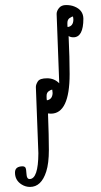

<svg xmlns="http://www.w3.org/2000/svg" viewBox="-20 -591 394 750"><path d="M305.7 -518.1C305.3 -540.5 293.8 -556.3 271 -565.4C261.6 -569.3 250.7 -571.3 238.3 -571.3C225.9 -571.3 216.6 -567.4 210.4 -559.6C204.3 -551.8 201.2 -544.1 201.2 -536.6C208 -362.8 211.4 -272.5 211.4 -265.6C198.7 -278.6 182.9 -285.2 164.1 -285.2C145.2 -285.2 133.1 -281.2 127.9 -273.2C122.7 -265.2 120.1 -257.8 120.1 -251L129.9 7.8C129.6 74.5 118.2 108.1 95.7 108.4C88.2 108.4 84.1 101.9 83.5 88.9C82.8 75.8 81.5 67.6 79.6 64.2C77.6 60.8 73.9 58.9 68.4 58.6C48.8 58.9 38.9 66.7 38.6 82C38.2 102.9 47 118.8 64.9 129.9C75 136.1 85.8 139.2 97.2 139.2C126.8 139.2 147.9 119.1 160.6 79.1C167.5 57.6 170.9 29.4 170.9 -5.6C170.9 -40.6 169.8 -88.1 167.5 -147.9C172 -147.3 175.8 -147 178.7 -147C227.5 -147 252 -198.6 252 -301.8C252 -343.4 250.7 -392.9 248 -450.2C253.3 -446.9 259.4 -445.3 266.6 -445.3C292.6 -445.3 305.7 -469.6 305.7 -518.1ZM185.5 -227.5C184.9 -210.9 177.4 -201.5 163.1 -199.2C162.4 -201.2 162 -206.5 161.9 -215.3C161.7 -224.1 164.5 -230.6 170.2 -234.6C175.9 -238.7 180.5 -240.7 184.1 -240.7ZM244.1 -485.4C243.5 -487 243.2 -492.2 243.2 -501C243.2 -509.8 246 -516.2 251.7 -520.3C257.4 -524.3 261.9 -526.4 265.1 -526.4C266.1 -521.8 266.6 -517.4 266.6 -513.2C266 -496.6 258.5 -487.3 244.1 -485.4Z"/></svg>

Font: Kristi
Style: Medium
Weight: 400
Italic angle: -15°
Version: Version 1.003